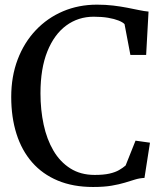

<svg xmlns="http://www.w3.org/2000/svg" viewBox="-20 -772 690 804"><path d="M369.5 11Q286 11 222 -15.8Q158 -42.5 114.5 -92.2Q71 -142 49 -211.5Q27 -281 27 -366Q27 -452 54 -523Q81 -594 129.8 -645.5Q178.5 -697 244 -724.8Q309.5 -752.5 386 -752.5Q422 -752.5 453.5 -748.8Q485 -745 512 -739.8Q539 -734.5 561.8 -729.8Q584.5 -725 602 -723.5L592 -542H526L501.5 -671Q494 -679 476.5 -686Q459 -693 433 -697.5Q407 -702 372.5 -702Q307.5 -702 257.2 -665Q207 -628 178.2 -556.5Q149.5 -485 149.5 -381.5Q149.5 -312 162.8 -250.2Q176 -188.5 203.8 -141.2Q231.5 -94 274.5 -66.8Q317.5 -39.5 376.5 -39.5Q413.5 -39.5 438 -45Q462.5 -50.5 478.5 -59.8Q494.5 -69 506 -79L547.5 -183L608 -174.5L585 -27Q564 -26 544.8 -20Q525.5 -14 502.5 -7Q479.5 0 447.5 5.5Q415.5 11 369.5 11Z"/></svg>

Font: Merriweather 36pt
Style: Regular
Weight: 400
Designer: Eben Sorkin
Foundry: Eben Sorkin
Version: Version 2.100